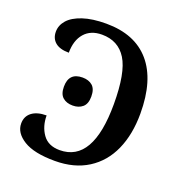

<svg xmlns="http://www.w3.org/2000/svg" viewBox="-132 -837 906 961"><g transform="rotate(20 321.0 -357.0)"><path d="M42 -109Q42 -147 70 -168.5Q98 -190 148 -190Q148 -132 177.5 -90.5Q207 -49 268 -49Q445 -49 445 -358Q445 -525 401.5 -595Q358 -665 271 -665Q211 -665 178 -627Q145 -589 145 -523Q97 -523 72.5 -543.5Q48 -564 48 -600Q48 -634 72.5 -662Q97 -690 147.5 -707Q198 -724 272 -724Q425 -724 505.5 -630.5Q586 -537 586 -359Q586 -248 549 -165Q512 -82 439.5 -36Q367 10 264 10Q153 10 97.5 -24.5Q42 -59 42 -109ZM180 -355Q180 -430 253 -430Q286 -430 306 -412.5Q326 -395 326 -355Q326 -316 305.5 -298.5Q285 -281 253 -281Q220 -281 200 -298.5Q180 -316 180 -355Z"/></g></svg>

Font: Noto Serif SemiBold
Style: Regular
Weight: 600
Designer: Monotype Design Team
Foundry: Monotype Imaging Inc.
Version: Version 1.001